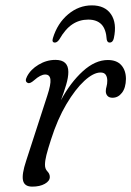

<svg xmlns="http://www.w3.org/2000/svg" viewBox="-20 -686 489 715"><path d="M84 -377Q70.5 -382 80.5 -401Q94 -427.5 123.8 -445.2Q153.5 -463 186.5 -463Q234.5 -463 234.5 -418Q234.5 -397.5 226.2 -369.8Q218 -342 207 -313Q242.5 -379 288.5 -420.8Q334.5 -462.5 381.5 -462.5Q415 -462.5 432 -443Q449 -423.5 449 -392Q448.5 -359 434.2 -340.5Q420 -322 399 -322Q386.5 -322 380.2 -329Q374 -336 374 -346.5Q374 -355 376.8 -364.2Q379.5 -373.5 379.5 -385.5Q379.5 -399 373.8 -407.5Q368 -416 354.5 -416Q328 -416 294.2 -385Q260.5 -354 227.2 -298Q194 -242 170 -166.5Q158 -129.5 152.8 -108.5Q147.5 -87.5 147.5 -72Q147.5 -57 156.5 -47.8Q165.5 -38.5 165.5 -27Q165.5 -12 147 -1.5Q128.5 9 100 9Q71 9 65.8 -13.8Q60.5 -36.5 77.5 -87.5L156 -329.5Q170 -372 167.8 -390.2Q165.5 -408.5 148.5 -408.5Q131 -408.5 107 -387Q91.5 -373.5 84 -377ZM308.5 -613Q276 -613 249.5 -595.5Q223 -578 200.5 -538.5Q192.5 -527.5 184.5 -527.5Q172 -527.5 177 -544Q194 -599.5 233.8 -632.8Q273.5 -666 322 -666Q371 -666 393.5 -632.8Q416 -599.5 404 -544Q400.5 -527.5 388 -527.5Q380 -527.5 377.5 -538.5Q375 -577.5 357.8 -595.2Q340.5 -613 308.5 -613Z"/></svg>

Font: Fraunces 9pt Soft Light
Style: Italic
Weight: 300
Italic angle: -16°
Version: Version 1.000;[0bf87f6ff]